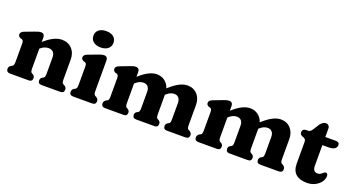

<svg xmlns="http://www.w3.org/2000/svg" viewBox="-49 -1306 3494 1903"><g transform="rotate(20 1698.0 -355.0)"><path d="M262 -450V-402Q317.5 -450.5 361.8 -471Q406 -491.5 444.5 -491.5Q510 -491.5 550.8 -448.5Q591.5 -405.5 591.5 -336.5V-126Q591.5 -102.5 595.8 -93.5Q600 -84.5 608.5 -80L619 -75Q630.5 -67 636.8 -58.5Q643 -50 643 -37Q643 0 602 0H405Q368 0 368 -37Q368 -58 387 -70L398.5 -76Q407.5 -80.5 411.2 -90.5Q415 -100.5 415 -126V-293.5Q415 -330 397.5 -349Q380 -368 349 -368Q329.5 -368 307.5 -360.2Q285.5 -352.5 263.5 -332.5L262 -331.5V-126Q262 -100.5 265.8 -90.5Q269.5 -80.5 278.5 -76L289.5 -70Q308.5 -58 308.5 -37Q308.5 0 271.5 0H75Q34 0 34 -37Q34 -60 57.5 -75L68.5 -80Q76.5 -84.5 81 -93.8Q85.5 -103 85.5 -126V-321.5Q85.5 -342 80 -349.5Q74.5 -357 65.5 -361.5L50.5 -364.5Q40 -370 33.5 -377.5Q27 -385 27 -397.5Q27 -423.5 62.5 -437L158 -473Q180 -481.5 194.8 -485.8Q209.5 -490 225.5 -490Q242.5 -490 252.2 -479Q262 -468 262 -450Z M827.5 -550Q779 -550 750.5 -573.5Q722 -597 722 -637Q722 -676 750.5 -699Q779 -722 827.5 -722Q876 -722 904.8 -699Q933.5 -676 933.5 -637Q933.5 -597 904.8 -573.5Q876 -550 827.5 -550ZM927.5 -450V-126Q927.5 -103 932 -93.8Q936.5 -84.5 944.5 -80L955 -75Q979 -60 979 -37Q979 0 938 0H740.5Q699.5 0 699.5 -37Q699.5 -60 723 -75L734 -80Q742 -84.5 746.5 -93.8Q751 -103 751 -126V-321.5Q751 -342 745.5 -349.5Q740 -357 731 -361.5L716 -364.5Q705.5 -370 699 -377.5Q692.5 -385 692.5 -397.5Q692.5 -423.5 728 -437L823.5 -473Q845.5 -481.5 860.2 -485.8Q875 -490 891 -490Q908 -490 917.8 -479Q927.5 -468 927.5 -450Z M1262.5 -450V-398.5Q1318.5 -448.5 1362.5 -470Q1406.5 -491.5 1445 -491.5Q1494.5 -491.5 1530.2 -464.5Q1566 -437.5 1580 -392Q1638.5 -445.5 1684.2 -468.5Q1730 -491.5 1769 -491.5Q1833 -491.5 1872.8 -448.5Q1912.5 -405.5 1912.5 -336.5V-126Q1912.5 -103 1916.8 -93.8Q1921 -84.5 1929.5 -80L1940 -75Q1951.5 -67 1957.5 -58.5Q1963.5 -50 1963.5 -37Q1963.5 0 1922.5 0H1727.5Q1690.5 0 1690.5 -37Q1690.5 -58 1709.5 -70L1721 -76Q1730 -80.5 1733.8 -90.5Q1737.5 -100.5 1737.5 -126V-293.5Q1737.5 -330 1720.5 -349Q1703.5 -368 1675 -368Q1655.5 -368 1635 -359.8Q1614.5 -351.5 1592.5 -331L1588 -327V-126Q1588 -100.5 1591.8 -90.8Q1595.5 -81 1604 -76L1615.5 -70Q1634.5 -58 1634.5 -37Q1634.5 0 1597.5 0H1403Q1366 0 1366 -37Q1366 -58 1385 -70L1396.5 -76Q1405.5 -80.5 1409.2 -90.5Q1413 -100.5 1413 -126V-293.5Q1413 -330 1396.2 -349Q1379.5 -368 1350.5 -368Q1331 -368 1310.5 -360Q1290 -352 1268 -332.5L1262.5 -328V-126Q1262.5 -100.5 1266.2 -90.5Q1270 -80.5 1278.5 -76L1290 -70Q1309 -58 1309 -37Q1309 0 1272 0H1077Q1036 0 1036 -37Q1036 -60 1059.5 -75L1070.5 -80Q1078.5 -84.5 1083 -93.8Q1087.5 -103 1087.5 -126V-321.5Q1087.5 -342 1082 -349.5Q1076.5 -357 1067.5 -361.5L1052.5 -364.5Q1042 -370 1035.5 -377.5Q1029 -385 1029 -397.5Q1029 -423.5 1064.5 -437L1158.5 -473Q1180.5 -481.5 1195.2 -485.8Q1210 -490 1226 -490Q1242.5 -490 1252.5 -479Q1262.5 -468 1262.5 -450Z M2247 -450V-398.5Q2303 -448.5 2347 -470Q2391 -491.5 2429.5 -491.5Q2479 -491.5 2514.8 -464.5Q2550.5 -437.5 2564.5 -392Q2623 -445.5 2668.8 -468.5Q2714.5 -491.5 2753.5 -491.5Q2817.5 -491.5 2857.2 -448.5Q2897 -405.5 2897 -336.5V-126Q2897 -103 2901.2 -93.8Q2905.5 -84.5 2914 -80L2924.5 -75Q2936 -67 2942 -58.5Q2948 -50 2948 -37Q2948 0 2907 0H2712Q2675 0 2675 -37Q2675 -58 2694 -70L2705.5 -76Q2714.5 -80.5 2718.2 -90.5Q2722 -100.5 2722 -126V-293.5Q2722 -330 2705 -349Q2688 -368 2659.5 -368Q2640 -368 2619.5 -359.8Q2599 -351.5 2577 -331L2572.5 -327V-126Q2572.5 -100.5 2576.2 -90.8Q2580 -81 2588.5 -76L2600 -70Q2619 -58 2619 -37Q2619 0 2582 0H2387.5Q2350.5 0 2350.5 -37Q2350.5 -58 2369.5 -70L2381 -76Q2390 -80.5 2393.8 -90.5Q2397.5 -100.5 2397.5 -126V-293.5Q2397.5 -330 2380.8 -349Q2364 -368 2335 -368Q2315.5 -368 2295 -360Q2274.5 -352 2252.5 -332.5L2247 -328V-126Q2247 -100.5 2250.8 -90.5Q2254.5 -80.5 2263 -76L2274.5 -70Q2293.5 -58 2293.5 -37Q2293.5 0 2256.5 0H2061.5Q2020.5 0 2020.5 -37Q2020.5 -60 2044 -75L2055 -80Q2063 -84.5 2067.5 -93.8Q2072 -103 2072 -126V-321.5Q2072 -342 2066.5 -349.5Q2061 -357 2052 -361.5L2037 -364.5Q2026.5 -370 2020 -377.5Q2013.5 -385 2013.5 -397.5Q2013.5 -423.5 2049 -437L2143 -473Q2165 -481.5 2179.8 -485.8Q2194.5 -490 2210.5 -490Q2227 -490 2237 -479Q2247 -468 2247 -450Z M3021 -402 3008.5 -406Q2997 -411.5 2990.2 -420Q2983.5 -428.5 2983.5 -442.5Q2983.5 -458 2994.5 -468Q3005.5 -478 3023.5 -478H3045.5Q3067 -478 3088 -510.5L3125.5 -570Q3137 -586.5 3153 -597.8Q3169 -609 3183 -609Q3202 -609 3213.8 -597.8Q3225.5 -586.5 3225.5 -566V-478H3336.5Q3375 -478 3375 -446Q3375 -423 3355 -407.8Q3335 -392.5 3288.5 -392.5H3225.5V-175.5Q3225.5 -111.5 3275.5 -111.5Q3295 -111.5 3308.5 -121Q3322 -130.5 3332.2 -139.8Q3342.5 -149 3353.5 -148.5Q3362 -148 3368 -140Q3374 -132 3373.5 -118.5Q3373 -84 3350.5 -54.2Q3328 -24.5 3290.5 -6.2Q3253 12 3207.5 12Q3131.5 12 3090.2 -24Q3049 -60 3049 -134.5V-359.5Q3049 -380.5 3041.5 -388.2Q3034 -396 3021 -402Z"/></g></svg>

Font: Fraunces 9pt S100
Style: Bold
Weight: 700
Version: Version 1.000; ttfautohint (v1.8.3)